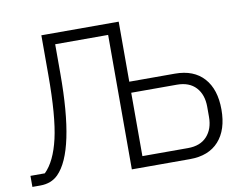

<svg xmlns="http://www.w3.org/2000/svg" viewBox="-76 -803 1152 907"><g transform="rotate(-10 500.0 -349.0)"><path d="M9 0V-53H78Q127 -101 151 -205Q175 -309 175 -508V-698H546V-410H765Q855 -410 903.5 -356Q952 -302 952 -205Q952 -108 903.5 -54Q855 0 765 0H486V-645H232V-504Q232 -132 133 -33Q100 0 47 0ZM546 -53H765Q824 -53 856 -88Q888 -123 888 -181V-229Q888 -288 856 -322.5Q824 -357 765 -357H546Z"/></g></svg>

Font: IBM Plex Sans Light
Style: Regular
Weight: 300
Designer: Mike Abbink, Paul van der Laan, Pieter van Rosmalen
Foundry: Bold Monday
Version: Version 3.0